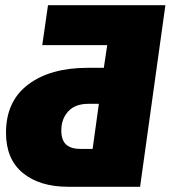

<svg xmlns="http://www.w3.org/2000/svg" viewBox="-20 -716 654 736"><path d="M517 0H242Q132 0 67.5 -53Q3 -106 3 -207Q3 -328 88 -392Q173 -456 315 -456H378L391 -543H142L164 -696H614ZM335 -145 359 -318H319Q268 -318 241.5 -289Q215 -260 215 -216Q215 -179 233.5 -162Q252 -145 290 -145Z"/></svg>

Font: Fira Sans Black
Style: Italic
Weight: 900
Italic angle: -8°
Designer: Carrois Corporate & Edenspiekermann AG
Foundry: Carrois Corporate GbR & Edenspiekermann AG
Version: Version 4.203